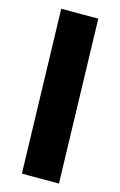

<svg xmlns="http://www.w3.org/2000/svg" viewBox="-118 -811 537 861"><g transform="rotate(15 151.0 -380.0)"><path d="M76 0H248L227 -760H55Z"/></g></svg>

Font: Noto Sans Arabic ExtCond Blk
Style: Regular
Weight: 900
Width: 2
Designer: Monotype Design Team, Nadine Chahine, Nizar Qandah and Khaled Hosny
Foundry: Monotype Imaging Inc.
Version: Version 2.012